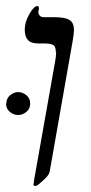

<svg xmlns="http://www.w3.org/2000/svg" viewBox="-26 -610 301 636"><path d="M160 -437H159Q159 -456 150 -461Q140 -466 122 -466H102Q76 -466 66 -478Q56 -489 56 -513Q56 -536 71 -563Q86 -590 98 -590Q103 -590 103 -581Q101 -573 101 -569Q101 -564 105 -559Q110 -553 120 -553H155Q189 -553 204 -544Q219 -535 219 -510Q219 -500 215 -476L139 -44Q138 -33 125 -20Q116 -11 104 -1Q96 6 90 6Q85 6 85 1L87 -14L156 -403Q160 -424 160 -437ZM-6 -267H-5Q-5 -284 7 -294Q20 -305 34 -305Q49 -305 62 -294Q74 -284 74 -267Q74 -250 62 -240Q49 -229 34 -229Q19 -229 6 -240Q-6 -250 -6 -267Z"/></svg>

Font: Libra Serif Modern
Style: Italic
Weight: 400
Italic angle: -12°
Designer: Stefan Peev, Context Ltd
Foundry: Stefan Peev, Context Ltd
Version: Version 1.000